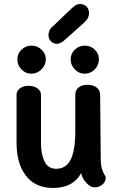

<svg xmlns="http://www.w3.org/2000/svg" viewBox="-20 -930 604 951"><path d="M504 -51Q504 -31 488 -16.5Q472 -2 448 -2Q428 -2 407 -25Q386 -48 382 -73Q343 1 242 1Q155 1 108.5 -59.5Q62 -120 62 -221V-461Q62 -480 79 -492.5Q96 -505 122 -505Q147 -505 165 -492.5Q183 -480 183 -461V-222Q183 -165 201 -129.5Q219 -94 258 -94Q307 -94 330 -139.5Q353 -185 353 -281V-460Q353 -484 369.5 -497Q386 -510 413 -510Q441 -510 458.5 -496.5Q476 -483 476 -460L479 -142Q479 -113 484.5 -95Q490 -77 497 -65.5Q504 -54 504 -51ZM66 -636Q66 -664 86.5 -684Q107 -704 136 -704Q165 -704 186 -684Q207 -664 207 -636Q207 -608 185.5 -586.5Q164 -565 136 -565Q107 -565 86.5 -586Q66 -607 66 -636ZM330 -636Q330 -664 350.5 -684Q371 -704 400 -704Q429 -704 449.5 -684Q470 -664 470 -636Q470 -607 449 -586Q428 -565 400 -565Q371 -565 350.5 -586Q330 -607 330 -636ZM220 -756Q220 -766 224.5 -777.5Q229 -789 238 -796L327 -881Q342 -896 353 -903Q364 -910 376 -910Q396 -910 408.5 -897.5Q421 -885 421 -865Q421 -840 400 -821L304 -735Q281 -713 262 -713Q244 -713 232 -725.5Q220 -738 220 -756Z"/></svg>

Font: Mali SemiBold
Style: Regular
Weight: 600
Designer: Kitiyaporn Chalermlarp | Katatrad Aksorn Co.,Ltd.
Foundry: Cadson Demak Co.,Ltd.
Version: Version 1.000; ttfautohint (v1.6)